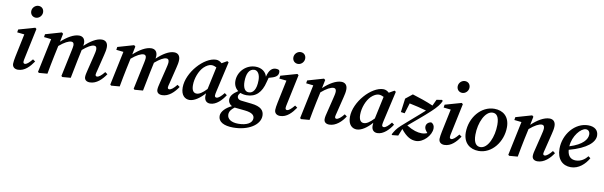

<svg xmlns="http://www.w3.org/2000/svg" viewBox="-57 -1354 6920 2198"><g transform="rotate(10 3403.0 -254.5)"><path d="M79 -45C79 -6 107 14 144 14C223 14 280 -50 323 -113L295 -133C258 -88 232 -66 211 -66C201 -66 192 -73 192 -87C192 -98 195 -116 200 -137L273 -482L258 -494L68 -440L63 -406L147 -397L91 -130C84 -95 79 -65 79 -45ZM243 -608C281 -608 315 -642 315 -682C315 -721 289 -747 252 -747C214 -747 179 -714 179 -673C179 -633 208 -608 243 -608Z M486 0C499 -72 512 -141 527 -212L553 -334C613 -385 660 -409 693 -409C711 -409 723 -398 723 -372C723 -356 718 -335 714 -314L648 -2L660 8L757 0C771 -72 784 -141 799 -212L825 -335C882 -384 926 -409 957 -409C977 -409 988 -398 988 -370C988 -351 981 -321 973 -289L933 -126C925 -90 917 -65 917 -39C917 -6 940 14 980 14C1058 14 1120 -49 1163 -113L1135 -133C1099 -88 1071 -66 1049 -66C1039 -66 1031 -73 1031 -86C1031 -96 1036 -114 1042 -137L1088 -324C1096 -356 1103 -387 1103 -417C1103 -468 1075 -493 1033 -493C973 -493 901 -448 835 -385C837 -396 838 -407 838 -417C838 -468 810 -493 768 -493C706 -493 631 -448 564 -386L583 -481L567 -494L380 -440L375 -406L459 -397L376 -2L388 8Z M1326 0C1339 -72 1352 -141 1367 -212L1393 -334C1453 -385 1500 -409 1533 -409C1551 -409 1563 -398 1563 -372C1563 -356 1558 -335 1554 -314L1488 -2L1500 8L1597 0C1611 -72 1624 -141 1639 -212L1665 -335C1722 -384 1766 -409 1797 -409C1817 -409 1828 -398 1828 -370C1828 -351 1821 -321 1813 -289L1773 -126C1765 -90 1757 -65 1757 -39C1757 -6 1780 14 1820 14C1898 14 1960 -49 2003 -113L1975 -133C1939 -88 1911 -66 1889 -66C1879 -66 1871 -73 1871 -86C1871 -96 1876 -114 1882 -137L1928 -324C1936 -356 1943 -387 1943 -417C1943 -468 1915 -493 1873 -493C1813 -493 1741 -448 1675 -385C1677 -396 1678 -407 1678 -417C1678 -468 1650 -493 1608 -493C1546 -493 1471 -448 1404 -386L1423 -481L1407 -494L1220 -440L1215 -406L1299 -397L1216 -2L1228 8Z M2149 -161C2149 -241 2184 -330 2231 -377C2262 -407 2294 -423 2321 -423C2341 -423 2360 -416 2378 -407L2322 -146C2273 -94 2237 -72 2206 -72C2171 -72 2149 -99 2149 -161ZM2378 14C2449 14 2513 -53 2551 -114L2524 -134C2491 -92 2461 -66 2439 -66C2427 -66 2418 -73 2418 -87C2418 -98 2421 -116 2426 -137L2506 -488L2489 -499L2428 -464C2408 -482 2387 -493 2361 -493C2223 -493 2038 -290 2038 -114C2038 -22 2087 14 2138 14C2192 14 2257 -30 2313 -94C2312 -83 2311 -72 2311 -60C2311 -10 2339 14 2378 14Z M2792 -190C2744 -189 2723 -237 2723 -304C2723 -394 2752 -454 2811 -455C2850 -456 2879 -415 2879 -346C2879 -237 2842 -190 2792 -190ZM2619 -292C2619 -248 2637 -208 2672 -183C2618 -148 2586 -114 2586 -70C2586 -45 2599 -17 2631 -1C2567 29 2511 79 2511 134C2511 203 2580 238 2686 238C2862 238 2994 154 2994 47C2994 -14 2956 -56 2845 -68L2728 -81C2689 -85 2678 -106 2678 -122C2678 -134 2680 -145 2700 -167C2721 -158 2745 -153 2774 -153C2880 -153 2945 -218 2974 -341C2979 -361 2983 -378 2988 -393C3061 -412 3097 -429 3097 -478C3097 -489 3094 -495 3089 -502C3080 -507 3068 -510 3053 -510C3011 -510 2975 -484 2955 -401C2940 -455 2891 -493 2820 -493C2709 -493 2619 -401 2619 -292ZM2606 100C2606 65 2627 37 2665 9C2668 10 2672 11 2676 11L2785 22C2871 31 2897 59 2897 94C2897 149 2835 185 2736 185C2655 185 2606 153 2606 100Z M3126 -45C3126 -6 3154 14 3191 14C3270 14 3327 -50 3370 -113L3342 -133C3305 -88 3279 -66 3258 -66C3248 -66 3239 -73 3239 -87C3239 -98 3242 -116 3247 -137L3320 -482L3305 -494L3115 -440L3110 -406L3194 -397L3138 -130C3131 -95 3126 -65 3126 -45ZM3290 -608C3328 -608 3362 -642 3362 -682C3362 -721 3336 -747 3299 -747C3261 -747 3226 -714 3226 -673C3226 -633 3255 -608 3290 -608Z M3533 0C3546 -72 3559 -141 3574 -212L3600 -332C3660 -384 3709 -409 3741 -409C3760 -409 3772 -398 3772 -370C3772 -351 3765 -321 3757 -289L3717 -126C3708 -90 3701 -65 3701 -39C3701 -6 3724 14 3763 14C3840 14 3907 -50 3946 -113L3919 -133C3885 -90 3854 -66 3833 -66C3822 -66 3815 -73 3815 -86C3815 -96 3820 -114 3826 -137L3872 -324C3880 -356 3887 -387 3887 -417C3887 -468 3859 -493 3817 -493C3754 -493 3677 -447 3610 -383L3630 -481L3614 -494L3427 -440L3422 -406L3506 -397L3423 -2L3435 8Z M4093 -161C4093 -241 4128 -330 4175 -377C4206 -407 4238 -423 4265 -423C4285 -423 4304 -416 4322 -407L4266 -146C4217 -94 4181 -72 4150 -72C4115 -72 4093 -99 4093 -161ZM4322 14C4393 14 4457 -53 4495 -114L4468 -134C4435 -92 4405 -66 4383 -66C4371 -66 4362 -73 4362 -87C4362 -98 4365 -116 4370 -137L4450 -488L4433 -499L4372 -464C4352 -482 4331 -493 4305 -493C4167 -493 3982 -290 3982 -114C3982 -22 4031 14 4082 14C4136 14 4201 -30 4257 -94C4256 -83 4255 -72 4255 -60C4255 -10 4283 14 4322 14Z M4547 -270 4592 -264 4629 -385C4702 -370 4761 -356 4827 -337C4744 -260 4657 -190 4575 -115C4529 -74 4508 -40 4487 0L4495 7L4564 0L4597 -82C4663 1 4716 26 4774 26C4856 26 4948 -67 4948 -151C4948 -180 4936 -204 4909 -214C4878 -210 4852 -188 4852 -154C4852 -133 4860 -117 4887 -86C4868 -77 4847 -72 4822 -72C4776 -72 4721 -86 4646 -132C4726 -201 4809 -267 4889 -342C4946 -394 4984 -442 4997 -479L4986 -489L4924 -479L4890 -406C4807 -442 4731 -467 4647 -493L4568 -430Z M5036 -45C5036 -6 5064 14 5101 14C5180 14 5237 -50 5280 -113L5252 -133C5215 -88 5189 -66 5168 -66C5158 -66 5149 -73 5149 -87C5149 -98 5152 -116 5157 -137L5230 -482L5215 -494L5025 -440L5020 -406L5104 -397L5048 -130C5041 -95 5036 -65 5036 -45ZM5200 -608C5238 -608 5272 -642 5272 -682C5272 -721 5246 -747 5209 -747C5171 -747 5136 -714 5136 -673C5136 -633 5165 -608 5200 -608Z M5500 14C5653 14 5773 -139 5773 -310C5773 -432 5698 -493 5596 -493C5442 -493 5319 -343 5319 -170C5319 -47 5399 14 5500 14ZM5511 -33C5466 -33 5432 -67 5432 -162C5432 -304 5497 -446 5584 -446C5629 -446 5660 -412 5660 -317C5660 -180 5600 -33 5511 -33Z M5953 0C5966 -72 5979 -141 5994 -212L6020 -332C6080 -384 6129 -409 6161 -409C6180 -409 6192 -398 6192 -370C6192 -351 6185 -321 6177 -289L6137 -126C6128 -90 6121 -65 6121 -39C6121 -6 6144 14 6183 14C6260 14 6327 -50 6366 -113L6339 -133C6305 -90 6274 -66 6253 -66C6242 -66 6235 -73 6235 -86C6235 -96 6240 -114 6246 -137L6292 -324C6300 -356 6307 -387 6307 -417C6307 -468 6279 -493 6237 -493C6174 -493 6097 -447 6030 -383L6050 -481L6034 -494L5847 -440L5842 -406L5926 -397L5843 -2L5855 8Z M6668 -444C6695 -444 6715 -425 6715 -390C6715 -335 6665 -266 6514 -219C6521 -340 6610 -444 6668 -444ZM6571 14C6662 14 6734 -53 6775 -126L6750 -145C6721 -108 6675 -72 6614 -72C6557 -72 6520 -104 6514 -178C6725 -235 6806 -319 6806 -393C6806 -455 6763 -493 6687 -493C6532 -493 6408 -340 6408 -173C6408 -51 6475 14 6571 14Z"/></g></svg>

Font: Source Serif Pro Semibold
Style: Italic
Weight: 600
Italic angle: -12°
Designer: Frank Grießhammer
Foundry: Adobe Systems Incorporated
Version: Version 3.001;hotconv 1.0.111;makeotfexe 2.5.65597